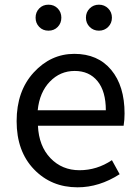

<svg xmlns="http://www.w3.org/2000/svg" viewBox="-20 -787 594 820"><path d="M311 13Q199 13 125 -64Q51 -141 51 -269.5Q51 -398 124 -477.5Q197 -557 297.5 -557Q398 -557 455 -488.5Q512 -420 512 -302Q512 -276 508 -250H142Q146 -163 195.5 -111.5Q245 -60 319.5 -60Q394 -60 458 -103L491 -43Q404 13 311 13ZM141 -316H432Q432 -397 396.5 -440.5Q361 -484 299 -484Q237 -484 193 -438.5Q149 -393 141 -316ZM226.5 -672Q211 -656 187 -656Q163 -656 147.5 -672Q132 -688 132 -711.5Q132 -735 147.5 -751Q163 -767 187 -767Q211 -767 226.5 -751Q242 -735 242 -711.5Q242 -688 226.5 -672ZM458 -711.5Q458 -688 442 -672Q426 -656 402.5 -656Q379 -656 363 -672Q347 -688 347 -711.5Q347 -735 363 -751Q379 -767 402.5 -767Q426 -767 442 -751Q458 -735 458 -711.5Z"/></svg>

Font: Swei Fan Sans CJK TC
Style: Regular
Weight: 400
Version: Version 2.130